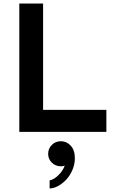

<svg xmlns="http://www.w3.org/2000/svg" viewBox="-20 -750 659 1092"><path d="M89.8 0V-730H225.1V-125H585V0ZM326.2 53.2Q358.9 53.2 382.3 78.6Q405.8 104 405.8 149.9Q405.8 184.6 391.6 217.3Q377.4 250 356 272.5Q334.5 294.9 309.6 308.3Q284.7 321.8 262.2 321.8V275.9Q288.1 271 313.7 244.9Q339.4 218.8 348.1 191.9Q338.9 195.8 326.2 195.8Q295.9 195.8 274.9 175.3Q253.9 154.8 253.9 125Q253.9 95.2 274.9 74.2Q295.9 53.2 326.2 53.2Z"/></svg>

Font: Miedinger*
Style: Bold
Weight: 700
Version: Version 001.000